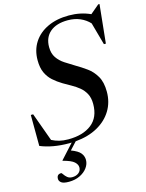

<svg xmlns="http://www.w3.org/2000/svg" viewBox="-141 -828 871 1145"><g transform="rotate(-15 294.5 -255.5)"><path d="M139.5 232.5Q105.5 232.5 92.5 222.5Q79.5 212.5 79.5 199Q79.5 170.5 106.5 170.5Q110.5 170.5 117 180.8Q123.5 191 135.2 201Q147 211 165.5 211Q189.5 211 205.2 198.5Q221 186 221 165Q221 147.5 203.5 131.2Q186 115 134.5 101.5V99L215 10.5Q207.5 11 199.5 11Q97 11 23 -20L22 -211.5H36.5L100 -36.5Q122 -25 146.2 -19Q170.5 -13 201 -13Q292.5 -13 345.5 -54.8Q398.5 -96.5 398.5 -179Q398.5 -216.5 384.8 -242.2Q371 -268 349.2 -285.8Q327.5 -303.5 302.2 -317.5Q277 -331.5 254 -345Q223 -363.5 198.5 -385.5Q174 -407.5 159.8 -438.5Q145.5 -469.5 145.5 -516Q145.5 -578.5 176 -625.8Q206.5 -673 262.5 -699.5Q318.5 -726 394.5 -726Q466 -726 526.5 -698.5L581 -744.5H589L564.5 -506.5H552.5L514 -645Q490.5 -670.5 456.8 -685.2Q423 -700 380.5 -700Q310 -700 271 -666.8Q232 -633.5 232 -574Q232 -534.5 249.8 -508.5Q267.5 -482.5 296 -463.8Q324.5 -445 356.5 -426Q388.5 -407.5 420.8 -384.2Q453 -361 474.5 -324Q496 -287 496 -228Q496 -163.5 465 -112.5Q434 -61.5 376.8 -29.5Q319.5 2.5 240 9.5L198 55Q240.5 71 255.5 90Q270.5 109 270.5 132Q270.5 158 253.5 181Q236.5 204 207 218.2Q177.5 232.5 139.5 232.5Z"/></g></svg>

Font: Newsreader Display Medium
Style: Italic
Weight: 500
Italic angle: -17°
Designer: Hugues Gentile
Foundry: Production Type
Version: Version 1.001